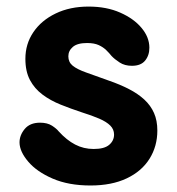

<svg xmlns="http://www.w3.org/2000/svg" viewBox="-20 -552 544 590"><path d="M258 18Q190.8 18 142 -3.1Q93.2 -24.2 66.9 -55.1Q40.5 -86 40 -113.8Q39.8 -136.2 55.9 -155.6Q72 -175 103 -175Q125.5 -175 139.8 -165.8Q154 -156.5 160.2 -148.5Q185 -121.2 211 -107.8Q237 -94.2 268 -94.2Q300.8 -94.2 315.6 -107Q330.5 -119.8 330.5 -138.5Q330.5 -154.5 318.9 -166.1Q307.2 -177.8 285 -187.4Q262.8 -197 230.8 -207Q197.5 -218 166.4 -230.5Q135.2 -243 110.8 -261.2Q86.2 -279.5 72.1 -306Q58 -332.5 58 -371.2Q58 -417 82.6 -453.2Q107.2 -489.5 151.1 -510.6Q195 -531.8 252.2 -531.8Q307.5 -531.8 349.4 -513.2Q391.2 -494.8 415 -466.2Q438.8 -437.8 439 -405.8Q439.2 -382.2 426.1 -366Q413 -349.8 385.5 -349.8Q363.2 -349.8 347.8 -359.9Q332.2 -370 322.8 -380Q315.8 -388.8 306.5 -397.9Q297.2 -407 283.4 -413.4Q269.5 -419.8 247.5 -419.8Q217.8 -419.8 203.9 -407.9Q190 -396 190 -379Q190 -361 203.4 -350.1Q216.8 -339.2 244.1 -329.5Q271.5 -319.8 313.8 -304.5Q348.8 -292.5 376.4 -278.2Q404 -264 423.5 -246Q443 -228 453.2 -204.9Q463.5 -181.8 463.5 -150.8Q463.5 -102.5 439.4 -64Q415.2 -25.5 369.2 -3.8Q323.2 18 258 18Z"/></svg>

Font: National Park
Style: Regular
Weight: 400
Designer: Andrea Herstowski, Ben Hoepner
Version: Version 1.009